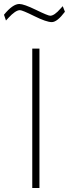

<svg xmlns="http://www.w3.org/2000/svg" viewBox="-70 -944 346 964"><path d="M92 0V-700H128V0ZM256 -885Q217 -833 190 -833Q163 -833 102.5 -863Q42 -893 30 -893Q8 -893 -28 -854L-40 -841L-50 -870Q-6 -924 27 -924Q50 -924 110.5 -894.5Q171 -865 182 -865Q203 -865 234 -901L245 -913Z"/></svg>

Font: Titillium Web[RUS by Daymarius]
Style: Regular
Weight: 200
Designer: Cyrillization by Daymarius
Foundry: Cyrillization by Daymarius
Version: Version 1.002 September 11, 2018